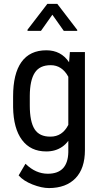

<svg xmlns="http://www.w3.org/2000/svg" viewBox="-20 -770 521 988"><path d="M133.3 -276.9V-227.1Q133.3 -144 158.2 -105Q183.1 -66.4 239.7 -66.9Q300.8 -66.9 331.5 -127.4V-375Q299.3 -434.6 240.7 -434.6Q184.1 -434.6 159.2 -396Q133.8 -357.4 133.3 -276.9ZM47.4 -218.3V-273.4Q47.4 -390.6 90.3 -450.7Q133.8 -511.2 218.3 -511.2Q294.4 -511.2 335.4 -449.7L339.4 -500V-502H340.8H415H417V-500V2.9Q417 96.7 368.7 147Q320.3 197.3 232.4 197.8Q194.3 197.8 147 179.2Q100.1 160.6 76.7 133.3L75.7 132.3L76.7 131.3L109.9 74.7L110.8 72.8L112.8 74.2Q164.1 124 226.1 124Q328.6 124 331.5 13.7V-45.4Q317.9 -26.9 300.5 -14.9Q283.2 -2.9 262.7 3.2Q242.2 9.3 217.8 9.3Q137.2 9.3 93.3 -49.8Q49.3 -108.4 47.4 -218.3ZM377.4 -616.2V-611.3H308.1L249.5 -694.3L190.9 -611.3H121.6V-617.2L223.6 -750H274.9Z"/></svg>

Font: MAUL Condensed
Style: Condensed Regular
Weight: 400
Designer: MAUL
Version: Version 1.0; 2020; ttfautohint (v1.8.3)